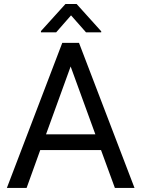

<svg xmlns="http://www.w3.org/2000/svg" viewBox="-20 -921 692 941"><path d="M475.1 -185.5H177.2L110.4 0H13.7L285.2 -710.9H367.2L639.2 0H543ZM205.6 -262.7H447.3L326.2 -595.2ZM476.1 -767.6V-762.7H401.4L328.1 -845.7L255.4 -762.7H180.7V-768.6L300.8 -901.4H355.5Z"/></svg>

Font: Noboto
Style: Regular
Weight: 400
Designer: Google
Version: Version 2.001101; 2014